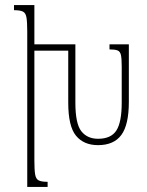

<svg xmlns="http://www.w3.org/2000/svg" viewBox="-20 -734 578 754"><path d="M115 -104Q115 -67 118 -49Q121 -31 132 -25.5Q143 -20 167 -20V0H87V-610Q87 -647 84 -665Q81 -683 70 -688.5Q59 -694 35 -694V-714H115V-560H276V-331Q276 -248 299.5 -218.5Q323 -189 365 -189Q416 -189 437 -221.5Q458 -254 458 -331V-473Q458 -503 455 -517.5Q452 -532 441.5 -536Q431 -540 410 -540V-560H486V-334Q486 -244 456.5 -204Q427 -164 365 -164Q309 -164 278.5 -201Q248 -238 248 -331V-535H115Z"/></svg>

Font: Noto Serif Armenian Condensed Thin
Style: Regular
Weight: 100
Width: 3
Designer: Monotype Design Team
Foundry: Monotype Imaging Inc.
Version: Version 2.008; ttfautohint (v1.8.4.7-5d5b)